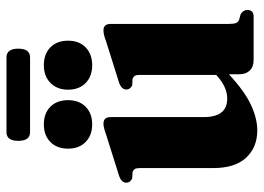

<svg xmlns="http://www.w3.org/2000/svg" viewBox="-128 -656 795 578"><g transform="rotate(-90 269.0 -366.5)"><path d="M52.5 -122V-342.5Q52.5 -353 49.8 -357.5Q47 -362 40.5 -364.5L21.5 -365.5Q8.5 -371.5 8.5 -383.5Q8.5 -397 27.5 -404.5L151.5 -443.5Q165.5 -448.5 172.8 -450.2Q180 -452 186.5 -452Q206 -452 206 -430.5V-150Q206 -79.5 261.5 -79.5Q297 -79.5 331 -111L333 -112.5V-342.5Q333 -353 330.2 -357.5Q327.5 -362 321 -364.5L301.5 -365.5Q289 -371.5 289 -383.5Q289 -397 308 -404.5L432 -443.5Q445.5 -448.5 453 -450.2Q460.5 -452 467 -452Q486.5 -452 486.5 -430.5V-73.5Q486.5 -59 489.5 -52.5Q492.5 -46 499.5 -43.5L516 -39Q528.5 -31 528.5 -19Q528.5 0 508.5 0H378Q357 0 346 -11.8Q335 -23.5 335 -42.5V-74.5Q285 -28 243.8 -8.5Q202.5 11 166 11Q115 11 83.8 -22.5Q52.5 -56 52.5 -122ZM184 -486Q151 -486 131 -505.8Q111 -525.5 111 -558.5Q111 -592 131 -611.8Q151 -631.5 184 -631.5Q217.5 -631.5 237.2 -611.8Q257 -592 257 -558.5Q257 -525.5 237.2 -505.8Q217.5 -486 184 -486ZM362 -486Q328.5 -486 308.5 -505.8Q288.5 -525.5 288.5 -558.5Q288.5 -591.5 308.8 -611.5Q329 -631.5 362 -631.5Q396 -631.5 416 -611.8Q436 -592 436 -558.5Q436 -525.5 416 -505.8Q396 -486 362 -486ZM134.5 -708.5Q134.5 -744 160.5 -744H385.5Q412 -744 412 -708.5Q412 -673 385.5 -673H160.5Q134.5 -673 134.5 -708.5Z"/></g></svg>

Font: Fraunces 144pt Soft
Style: Bold
Weight: 700
Version: Version 1.000;[0bf87f6ff]